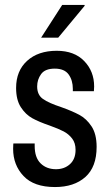

<svg xmlns="http://www.w3.org/2000/svg" viewBox="-20 -743 450 775"><path d="M146 -591 231 -723H321L322 -720L215 -591ZM360 -394 359 -375H274V-384Q274 -419 257 -442.5Q240 -466 201 -466Q162 -466 146 -444Q130 -422 130 -394Q130 -360 153.5 -343.5Q177 -327 226 -311Q271 -295 300 -279.5Q329 -264 349.5 -233Q370 -202 370 -150Q370 -69 324.5 -28.5Q279 12 202 12Q117 12 75 -32.5Q33 -77 33 -142Q33 -154 33.5 -158.5Q34 -163 34 -164H120V-154Q120 -107 144 -83.5Q168 -60 206 -60Q240 -60 262.5 -80.5Q285 -101 285 -138Q285 -166 271 -184Q257 -202 237 -212.5Q217 -223 181 -236Q137 -251 110 -266Q83 -281 64 -310.5Q45 -340 45 -388Q45 -457 89.5 -497.5Q134 -538 209 -538Q280 -538 320 -496.5Q360 -455 360 -394Z"/></svg>

Font: Archivo Narrow
Style: Regular
Weight: 400
Designer: Hector Gatti
Foundry: Omnibus-Type
Version: Version 1.003